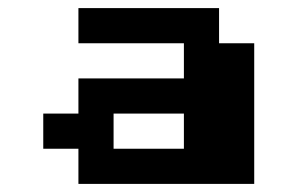

<svg xmlns="http://www.w3.org/2000/svg" viewBox="-20 -454 734 474"><path d="M173.6 0V-86.8H86.8V-173.6H173.6V-260.4H434V-347.2H173.6V-434H520.8V-347.2H607.6V0ZM260.4 -86.8H434V-173.6H260.4Z"/></svg>

Font: 8-bit Operator+ 8
Style: Bold
Weight: 700
Designer: GrandChaos9000
Version: Version 1.3.0 - August 1, 2014